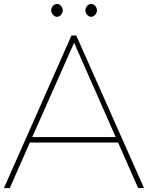

<svg xmlns="http://www.w3.org/2000/svg" viewBox="-30 -959 754 979"><path d="M231.1 -905.6Q231.1 -918.9 240 -928.9Q248.9 -938.9 261.1 -938.9Q272.2 -938.9 281.1 -928.9Q290 -918.9 290 -905.6Q290 -893.3 281.1 -883.3Q272.2 -873.3 261.1 -873.3Q250 -873.3 240.6 -883.3Q231.1 -893.3 231.1 -905.6ZM405.6 -905.6Q405.6 -918.9 414.4 -928.9Q423.3 -938.9 434.4 -938.9Q446.7 -938.9 455.6 -928.9Q464.4 -918.9 464.4 -905.6Q464.4 -893.3 455 -883.3Q445.6 -873.3 434.4 -873.3Q423.3 -873.3 414.4 -883.3Q405.6 -893.3 405.6 -905.6ZM122.2 -232.2 20 0H-10L334.4 -777.8H358.9L704.4 0H674.4L572.2 -232.2ZM347.8 -741.1 134.4 -260H560Z"/></svg>

Font: Paperlogy 1 Thin
Style: Regular
Weight: 250
Designer: redesigned by Lee Juim, glyphs from Gmarket Sans & Montserrat
Foundry: PT&
Version: Version 1.001